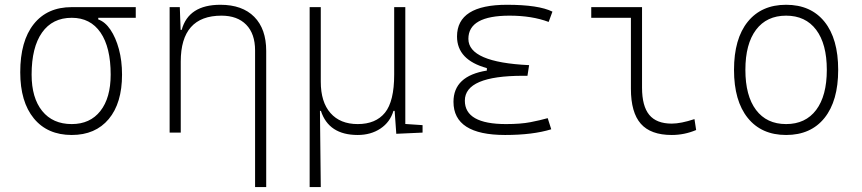

<svg xmlns="http://www.w3.org/2000/svg" viewBox="-20 -547 3556 792"><path d="M275.9 9.8Q175.8 9.8 119.6 -58.6Q63.5 -127 63.5 -249Q63.5 -377.4 119.1 -447.5Q174.8 -517.6 275.9 -517.6H540V-473.6H385.3V-466.8Q413.6 -457 435.5 -424.6Q457.5 -392.1 470.5 -344.2Q483.4 -296.4 483.4 -239.3Q483.4 -121.6 428.5 -55.9Q373.5 9.8 275.9 9.8ZM275.9 -35.2Q351.6 -35.2 394 -89.1Q436.5 -143.1 436.5 -239.3Q436.5 -351.6 394.8 -412.6Q353 -473.6 275.9 -473.6Q196.3 -473.6 153.3 -412.6Q110.4 -351.6 110.4 -239.3Q110.4 -143.1 154.1 -89.1Q197.8 -35.2 275.9 -35.2Z M1032.2 224.6V-338.9Q1032.2 -407.7 995.6 -445.1Q959 -482.4 893.6 -482.4Q725.6 -482.4 725.6 -293V0H679.7V-517.6H721.7L725.1 -423.8H729.5Q757.8 -527.3 889.2 -527.3Q979.5 -527.3 1028.8 -477.5Q1078.1 -427.7 1078.1 -336.9V224.6Z M1455.6 9.8Q1335.9 9.8 1303.7 -89.8H1299.8L1303.2 224.6H1257.3V-517.6H1303.2V-210Q1303.2 -126 1343.3 -80.6Q1383.3 -35.2 1455.6 -35.2Q1529.8 -35.2 1567.9 -82Q1606 -128.9 1606 -239.3V-517.6H1651.9V-35.6L1723.1 -30.8V0L1614.7 4.9L1607.9 -89.8H1603Q1589.4 -43.5 1549.6 -16.8Q1509.8 9.8 1455.6 9.8Z M2063.5 9.8Q1850.6 9.8 1850.6 -127Q1850.6 -233.9 1988.3 -255.9V-266.1Q1865.2 -299.8 1865.2 -396.5Q1865.2 -527.3 2071.3 -527.3Q2201.7 -527.3 2258.8 -499L2243.2 -456.5Q2174.3 -482.4 2082 -482.4Q1912.1 -482.4 1912.1 -386.7Q1912.1 -290 2162.6 -278.3L2155.8 -234.4H2137.7Q1897.5 -234.4 1897.5 -131.8Q1897.5 -35.2 2067.4 -35.2Q2127.9 -35.2 2168 -43Q2208 -50.8 2239.3 -59.6L2253.9 -13.7Q2177.7 9.8 2063.5 9.8Z M2751 9.8Q2664.1 9.8 2623.3 -36.6Q2582.5 -83 2582.5 -180.7V-473.6H2418.9V-517.6H2628.4V-185.5Q2628.4 -109.4 2658.2 -73.2Q2688 -37.1 2751 -37.1Q2788.6 -37.1 2844.7 -55.7L2851.6 -10.7Q2803.2 9.8 2751 9.8Z M3222.7 9.8Q3121.1 9.8 3064.5 -60.5Q3007.8 -130.9 3007.8 -258.8Q3007.8 -387.2 3064.5 -457.3Q3121.1 -527.3 3222.7 -527.3Q3324.7 -527.3 3381.1 -457.3Q3437.5 -387.2 3437.5 -258.8Q3437.5 -130.9 3381.1 -60.5Q3324.7 9.8 3222.7 9.8ZM3222.7 -35.2Q3302.7 -35.2 3346.7 -93.5Q3390.6 -151.9 3390.6 -258.8Q3390.6 -365.7 3346.7 -424.1Q3302.7 -482.4 3222.7 -482.4Q3142.6 -482.4 3098.6 -424.1Q3054.7 -365.7 3054.7 -258.8Q3054.7 -151.9 3098.6 -93.5Q3142.6 -35.2 3222.7 -35.2Z"/></svg>

Font: Cascadia Mono ExtraLight
Style: Regular
Weight: 200
Monospace: yes
Designer: Aaron Bell
Foundry: Saja Typeworks
Version: Version 2404.023; ttfautohint (v1.8.4)